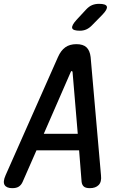

<svg xmlns="http://www.w3.org/2000/svg" viewBox="-48 -970 668 1000"><path d="M377 -23 364 -187H142L70 -23Q63 -7 50.5 1.5Q38 10 16 10Q-14 10 -24 -6.5Q-34 -23 -19 -57L254 -673Q269 -707 292 -723.5Q315 -740 350 -740Q385 -740 402.5 -723.5Q420 -707 424 -673L478 -57Q482 -23 466 -6.5Q450 10 420 10Q398 10 388.5 1.5Q379 -7 377 -23ZM357 -273 330 -594Q329 -600 325.5 -600Q322 -600 320 -594L180 -273ZM368 -810Q332 -810 328 -823.5Q324 -837 350 -866L401 -921Q416 -937 432 -943.5Q448 -950 468 -950Q504 -950 508.5 -936Q513 -922 485 -893L430 -837Q416 -823 401 -816.5Q386 -810 368 -810Z"/></svg>

Font: Maple Mono Medium
Style: Italic
Weight: 500
Italic angle: -10°
Monospace: yes
Designer: subframe7536
Version: Version 7.000